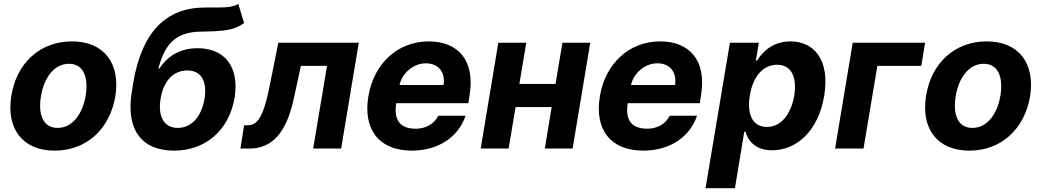

<svg xmlns="http://www.w3.org/2000/svg" viewBox="-20 -766 5370 990"><path d="M262.1 10.7C426.1 10.7 546.5 -101.6 574.6 -268.5C601.9 -438.2 517.4 -552.6 351.2 -552.6C186.1 -552.6 65.7 -440.7 38.7 -273.1C10.7 -103.7 95.2 10.7 262.1 10.7ZM191.1 -269.2C206.7 -365.4 259.2 -437.1 335.9 -437.1C410.5 -437.1 436.8 -367.9 421.9 -273.8C405.9 -177.6 353.3 -106.5 277 -106.5C202.1 -106.5 175.8 -175.4 191.1 -269.2Z M1238.6 -647 1208.8 -745.7C1172.6 -722.7 1115.8 -728.3 1034.4 -727.3C835.2 -725.5 711.3 -601.6 666.9 -338.4L659.8 -293.7C627.1 -95.5 712 10.7 877.1 10.7C1041.9 10.7 1161.2 -95.9 1189.6 -262.1C1215.2 -422.2 1137.8 -517.4 999.3 -517.4C910.9 -517.4 845.9 -479.4 801.8 -412.6H796.5C831.7 -546.5 891.7 -601.6 1018.8 -603C1130.7 -604.8 1186.1 -608.7 1238.6 -647ZM808.2 -257.1C823.5 -350.1 875 -402.7 945.7 -402.7C1015.3 -402.7 1049.7 -350.1 1034.8 -257.1C1019.2 -163.7 966.6 -106.5 897 -106.5C826 -106.5 792.6 -164.1 808.2 -257.1Z M1219.8 0H1265.3C1381 0 1456 -76.7 1495.4 -259.9L1531.6 -426.5H1666.2L1594.8 0H1739L1829.9 -545.5H1415.1L1366.5 -304C1337.4 -165.8 1308.6 -120 1256.7 -120H1238.6Z M2103.3 10.7C2243.3 10.7 2344.8 -62.5 2380.7 -169.4H2239.7C2219.1 -126.8 2175.1 -102.3 2124.6 -102.3C2047.6 -102.3 2008.5 -141.3 2023.1 -234H2394.9L2401.3 -275.6C2431.5 -460.9 2335.6 -552.6 2191.1 -552.6C2030.5 -552.6 1907.7 -438.6 1879.6 -270.2C1850.5 -97.3 1935.4 10.7 2103.3 10.7ZM2040.1 -327.8C2052.9 -387.8 2110.8 -439.6 2175.8 -439.6C2241.1 -439.6 2277.7 -392.8 2267 -327.8Z M2693.5 -545.5H2549.4L2458.5 0H2602.6L2638.5 -214.1H2824.6L2789.1 0H2932.5L3023.4 -545.5H2880L2844.5 -333.1H2658Z M3296.9 10.7C3436.8 10.7 3538.4 -62.5 3574.2 -169.4H3433.2C3412.6 -126.8 3368.6 -102.3 3318.2 -102.3C3241.1 -102.3 3202.1 -141.3 3216.6 -234H3588.4L3594.8 -275.6C3625 -460.9 3529.1 -552.6 3384.6 -552.6C3224.1 -552.6 3101.2 -438.6 3073.2 -270.2C3044 -97.3 3128.9 10.7 3296.9 10.7ZM3233.7 -327.8C3246.4 -387.8 3304.3 -439.6 3369.3 -439.6C3434.7 -439.6 3471.2 -392.8 3460.6 -327.8Z M3617.9 204.5H3769.5L3817.8 -87.4H3823.5C3836.3 -41.9 3873.2 8.9 3961.6 8.9C4085.9 8.9 4199.6 -89.5 4229.8 -272C4260.7 -459.5 4175.4 -552.6 4055.8 -552.6C3964.1 -552.6 3910.9 -498.2 3884.2 -453.8H3877.5L3892.8 -545.5H3743.6ZM3846.2 -272.7C3861.5 -370 3913.4 -432.2 3986.9 -432.2C4061.8 -432.2 4090.2 -367.2 4075.3 -272.7C4058.6 -177.6 4008.2 -111.5 3934.3 -111.5C3861.2 -111.5 3830.3 -175.4 3846.2 -272.7Z M4750 -545.5H4376.8L4285.9 0H4432.5L4503.9 -426.5H4730.5Z M4978.7 10.7C5142.8 10.7 5263.1 -101.6 5291.2 -268.5C5318.5 -438.2 5234 -552.6 5067.8 -552.6C4902.7 -552.6 4782.3 -440.7 4755.3 -273.1C4727.3 -103.7 4811.8 10.7 4978.7 10.7ZM4907.7 -269.2C4923.3 -365.4 4975.9 -437.1 5052.6 -437.1C5127.1 -437.1 5153.4 -367.9 5138.5 -273.8C5122.5 -177.6 5070 -106.5 4993.6 -106.5C4918.7 -106.5 4892.4 -175.4 4907.7 -269.2Z"/></svg>

Font: Magic Ui Pro
Style: Bold Italic
Weight: 700
Italic angle: -9.39999°
Designer: Stefan Endress, Andreas Faust
Version: Version 1.000;FEAKit 1.0